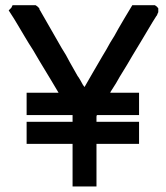

<svg xmlns="http://www.w3.org/2000/svg" viewBox="-20 -710 623 722"><path d="M488.3 -690.4H490.2H492.2H503.9H516.6H525.4H533.2H543.9H554.7H562.5L569.3 -685.5L570.3 -684.6L575.2 -678.7V-669.9V-668.9V-664.1L573.2 -660.2L571.3 -655.3L570.3 -652.3Q569.3 -651.4 568.4 -650.4L553.7 -627Q527.3 -582 508.8 -551.8Q493.2 -525.4 477.5 -500Q456.1 -462.9 443.4 -442.9Q430.7 -422.9 416 -396.5Q408.2 -383.8 401.4 -373.5Q394.5 -363.3 394.5 -361.3H406.2H426.8H447.3H464.8H483.4H502.9V-343.8V-340.8V-336.9V-329.1V-320.3V-315.4V-310.5V-302.7V-294.9V-277.3H483.4H481.4H477.5H442.4H407.2H382.8H359.4H343.8V-273.4H342.8V-262.7V-252H356.4H389.6H414.1H439.5H461.9H483.4H502.9V-233.4V-230.5V-227.5V-219.7V-211.9V-206.1V-201.2V-194.3V-187.5V-168.9H483.4H481.4H477.5H440.4H404.3H378.9H353.5H342.8V-155.3V-122.1V-97.7V-72.3V-49.8V-28.3V-8.8H324.2H322.3H318.4H308.6H298.8H292H286.1H278.3H270.5H252.9V-28.3V-31.2V-35.2V-71.3V-107.4V-132.8V-158.2V-168.9H236.3H200.2H173.8H146.5H123H99.6H80.1V-187.5V-188.5V-192.4V-201.2V-209V-213.9V-219.7V-226.6V-233.4V-252H99.6H103.5H106.4H145.5H184.6H210.9H238.3H252.9V-267.6V-277.3H232.4H196.3H170.9H145.5H123H99.6H80.1V-294.9V-297.9V-300.8V-310.5V-318.4V-323.2V-329.1V-335.9V-343.8V-361.3H99.6H103.5H106.4H138.7H170.9H193.4H200.2Q188.5 -380.9 172.9 -407.2Q118.2 -497.1 104.5 -521.5Q87.9 -546.9 74.2 -570.3L46.9 -616.2Q35.2 -636.7 12.7 -670.9L22.5 -680.7L27.3 -690.4H40H48.8H60.5H73.2H82H89.8H97.7H106.4H114.3L121.1 -685.5L122.1 -684.6L127.9 -678.7V-675.8Q171.9 -599.6 211.9 -529.3Q228.5 -503.9 242.2 -476.6Q256.8 -451.2 271.5 -424.8Q277.3 -417 282.2 -408.2Q287.1 -399.4 292 -390.6Q294.9 -387.7 297.9 -382.8Q310.5 -405.3 327.1 -433.6L365.2 -499Q380.9 -524.4 394.5 -549.8Q411.1 -575.2 424.8 -601.6L448.2 -641.6Q460 -662.1 477.5 -690.4Z"/></svg>

Font: LeFont
Style: Default
Weight: 400
Designer: Leryon MEDIA
Version: Version 1.0